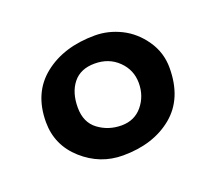

<svg xmlns="http://www.w3.org/2000/svg" viewBox="-65 -843 532 473"><g transform="rotate(-20 201.0 -607.0)"><path d="M367.2 -620.1Q367.2 -539.6 316.4 -497.8Q265.6 -456.1 186 -456.1Q126.5 -456.1 80.8 -496.8Q35.2 -537.6 35.2 -598.1Q35.2 -674.8 87.4 -716.3Q139.6 -757.8 221.2 -757.8Q256.3 -757.8 289.3 -741.5Q322.3 -725.1 344.7 -692.6Q367.2 -660.2 367.2 -620.1ZM197 -692.9Q159.7 -692.9 140.4 -668.7Q121.1 -644.5 121.1 -605.2Q121.1 -565.9 147.5 -546.4Q173.8 -526.9 208 -526.9Q242.2 -526.9 262.7 -551.8Q283.2 -576.7 283.2 -610.8Q283.2 -645 258.8 -668.9Q234.4 -692.9 197 -692.9Z"/></g></svg>

Font: Marko One
Style: Regular
Weight: 400
Designer: Zhenya Spizhovyi
Foundry: Cyreal
Version: Version 1.003